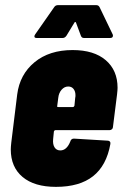

<svg xmlns="http://www.w3.org/2000/svg" viewBox="-20 -720 478 748"><path d="M407 -213H196Q192 -213 190 -208L187 -178Q185 -158 192.5 -146Q200 -134 215 -134Q240 -134 254 -169Q257 -180 268 -180L400 -172Q405 -172 408 -168.5Q411 -165 410 -159Q395 -75 342.5 -33.5Q290 8 198 8Q114 8 68 -30.5Q22 -69 22 -138Q22 -147 24 -165L47 -352Q57 -430 114.5 -477.5Q172 -525 263 -525Q346 -525 392 -485.5Q438 -446 438 -378Q438 -370 436 -352L420 -225Q420 -220 416 -216.5Q412 -213 407 -213ZM207 -339 203 -308Q201 -303 207 -303H264Q268 -303 270 -308L273 -339Q274 -342 274 -349Q274 -364 266.5 -373.5Q259 -383 246 -383Q231 -383 220 -370.5Q209 -358 207 -339ZM114 -578Q114 -582 117 -586L191 -692Q196 -700 206 -700H355Q364 -700 368 -692L419 -586Q420 -584 420 -581Q420 -572 409 -572H307Q298 -572 295 -581L276 -632Q273 -637 270 -632L239 -581Q233 -572 224 -572H123Q114 -572 114 -578Z"/></svg>

Font: Barlow Condensed ExtraBold
Style: Italic
Weight: 800
Width: 3
Italic angle: -7°
Designer: Jeremy Tribby
Foundry: Tribby Type
Version: Version 1.408